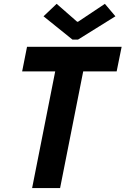

<svg xmlns="http://www.w3.org/2000/svg" viewBox="-20 -958 640 978"><path d="M261.2 -594.2H92.8L117.7 -719.7H599.6L574.2 -594.2H403.8L286.1 0H143.6ZM201.7 -875 268.6 -938.5 373 -847.2H377.4L514.2 -938.5L567.9 -875L377.4 -756.3H349.1Z"/></svg>

Font: Reddit Sans Fudge
Style: Bold
Weight: 700
Italic angle: -11.25°
Designer: Stephen Hutchings
Version: Version 1.013